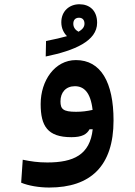

<svg xmlns="http://www.w3.org/2000/svg" viewBox="-20 -632 626 890"><path d="M208 237.3C400.4 237.3 506.3 137.2 506.3 -73.7C506.3 -251 447.3 -353.5 332 -353.5C233.9 -353.5 168.5 -258.3 168.5 -149.9C168.5 -47.9 200.2 3.9 311 3.9C359.9 3.9 382.3 -9.3 395 -32.7H409.7C397 85.9 320.3 121.1 199.2 121.1C155.3 121.1 123.5 116.2 85.4 108.4L78.1 214.8C111.8 229 161.6 237.3 208 237.3ZM191.9 -370.1C325.7 -397.5 430.2 -441.9 430.2 -526.4C430.2 -583.5 395 -612.3 348.1 -612.3C302.2 -612.3 264.2 -581.1 264.2 -528.8C264.2 -501 275.4 -479.5 290.5 -464.4C265.6 -457.5 233.9 -449.7 193.4 -441.9ZM409.2 -122.6C382.8 -116.7 360.4 -113.8 332.5 -113.8C272.5 -113.8 260.3 -126.5 260.3 -162.1C260.3 -203.6 285.2 -232.4 327.1 -232.4C367.7 -232.4 399.9 -205.6 409.2 -122.6ZM343.8 -484.9C328.6 -493.2 319.8 -505.9 319.8 -522C319.8 -539.1 329.1 -549.8 346.2 -549.8C362.3 -549.8 371.6 -539.6 371.6 -522.5C371.6 -509.3 365.2 -497.1 343.8 -484.9Z"/></svg>

Font: Cascadia Code NF SemiBold
Style: Regular
Weight: 600
Monospace: yes
Designer: Aaron Bell
Foundry: Saja Typeworks
Version: Version 2404.023